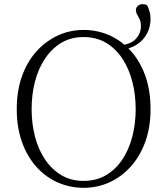

<svg xmlns="http://www.w3.org/2000/svg" viewBox="-20 -882 799 917"><path d="M131 -361Q131 -292 147 -230Q163 -168 195 -120.5Q227 -73 273 -45.5Q319 -18 379 -18Q440 -18 486.5 -45.5Q533 -73 564.5 -120.5Q596 -168 612 -230Q628 -292 628 -361Q628 -430 612 -492Q596 -554 564.5 -602Q533 -650 486.5 -677.5Q440 -705 379 -705Q319 -705 273 -677.5Q227 -650 195 -602Q163 -554 147 -492Q131 -430 131 -361ZM379 -739Q445 -739 502.5 -713.5Q560 -688 604.5 -639Q649 -590 674 -520Q699 -450 699 -361Q699 -274 674 -205Q649 -136 604.5 -86.5Q560 -37 502.5 -11Q445 15 379 15Q314 15 256 -10.5Q198 -36 154 -85Q110 -134 85 -203.5Q60 -273 60 -361Q60 -448 85 -518Q110 -588 154.5 -637Q199 -686 256.5 -712.5Q314 -739 379 -739ZM547 -642 544 -663Q605 -670 629 -696.5Q653 -723 653 -757Q653 -777 647 -790Q641 -803 635 -813Q629 -823 629 -834Q629 -845 638 -853.5Q647 -862 660 -862Q666 -862 672 -861Q678 -860 683 -856Q689 -844 694 -828Q699 -812 699 -791Q699 -755 682.5 -722.5Q666 -690 632.5 -668.5Q599 -647 547 -642Z"/></svg>

Font: Early Summer Mincho VF
Style: Regular
Weight: 250
Designer: GuiWonder
Version: Version 1.002